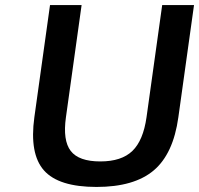

<svg xmlns="http://www.w3.org/2000/svg" viewBox="-20 -720 788 760"><path d="M116 -256 178 -700H303L241 -256Q228 -164 260 -122.5Q292 -81 377 -81Q461 -81 504 -122.5Q547 -164 560 -256L622 -700H748L686 -256Q666 -111 588.5 -45.5Q511 20 362 20Q212 20 154 -45.5Q96 -111 116 -256Z"/></svg>

Font: Fivo Sans Modern Med
Style: Italic
Weight: 450
Designer: Alexander Slobzheninov
Foundry: Alexander Slobzheninov
Version: 1.0